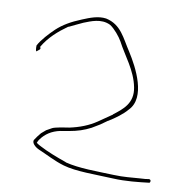

<svg xmlns="http://www.w3.org/2000/svg" viewBox="-78 -692 847 851"><g transform="rotate(10 345.0 -266.5)"><path d="M173 -548H175C196 -558 216 -568 236 -577C267 -589 311 -609 353 -589L354 -588H355C376 -574 400 -545 412 -524C442 -466 493 -408 507 -334C521 -264 475 -230 436 -200V-199C416 -186 395 -170 375 -157C341 -134 301 -118 253 -108H251L215 -102C202 -99 189 -97 181 -93C173 -89 166 -85 156 -79C150 -74 143 -68 136 -62C128 -53 117 -38 110 -27C105 -14 120 2 140 11C174 25 218 49 260 61C318 78 404 76 485 80C543 83 602 76 644 71H645C648 71 651 69 651 62C651 59 648 55 643 55C632 57 623 58 601 59C569 61 531 66 485 64C408 61 329 62 267 46L266 45C223 30 179 13 147 -4C140 -7 132 -12 125 -17C127 -23 131 -31 134 -34C153 -60 180 -79 219 -87H220L255 -93C295 -100 322 -109 353 -125L388 -146C398 -153 409 -161 419 -168H420C449 -186 481 -209 501 -233C565 -297 499 -422 458 -486C422 -540 402 -598 332 -613C296 -618 261 -604 227 -590C180 -571 146 -551 118 -525C94 -502 64 -470 49 -442V-431C49 -424 51 -418 52 -416C53 -416 55 -417 58 -420C70 -429 70 -429 66 -439C93 -485 131 -518 173 -548Z"/></g></svg>

Font: Stray Cat
Style: ExLtExt
Weight: 200
Version: Version 1.0